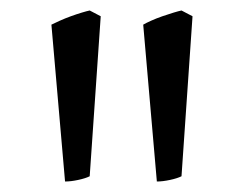

<svg xmlns="http://www.w3.org/2000/svg" viewBox="-20 -743 465 366"><path d="M326 -407Q318 -403 304 -400Q290 -397 279 -397L253 -696Q258 -699 268 -703.5Q278 -708 289.5 -712Q301 -716 311 -719Q321 -722 326 -723L347 -712ZM151 -407Q143 -403 129 -400Q115 -397 104 -397L78 -696Q84 -699 94 -703.5Q104 -708 115 -712Q126 -716 136 -719Q146 -722 151 -723L172 -712Z"/></svg>

Font: Ekushey Amar Desh
Style: Regular
Weight: 400
Designer: Al Mamun Sumon
Foundry: Al Mamun Sumon
Version: Version 1.0